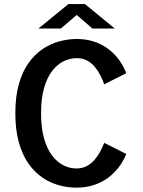

<svg xmlns="http://www.w3.org/2000/svg" viewBox="-20 -894 690 926"><path d="M348.5 11Q306 11 263.5 -0.8Q221 -12.5 183.2 -38.5Q145.5 -64.5 116.5 -106.2Q87.5 -148 70.8 -208Q54 -268 54 -348Q54 -428 70.8 -487.8Q87.5 -547.5 117 -589.2Q146.5 -631 184.5 -656.8Q222.5 -682.5 265 -694.2Q307.5 -706 350.5 -706Q393.5 -706 430.8 -694.2Q468 -682.5 498.2 -660.8Q528.5 -639 551.5 -608.8Q574.5 -578.5 589 -541L482.5 -487.5Q475.5 -508.5 464.2 -530.5Q453 -552.5 437.2 -571.5Q421.5 -590.5 400 -602Q378.5 -613.5 350 -613.5Q318 -613.5 287.2 -598.8Q256.5 -584 231.8 -552Q207 -520 192.5 -469.5Q178 -419 178 -348Q178 -277 192.5 -226.2Q207 -175.5 231.5 -143.5Q256 -111.5 286.2 -96.5Q316.5 -81.5 348.5 -81.5Q377 -81.5 398.8 -93.2Q420.5 -105 436.5 -123.8Q452.5 -142.5 463.8 -164Q475 -185.5 482.5 -205L589 -151.5Q574.5 -115.5 551.5 -85.8Q528.5 -56 498 -34.2Q467.5 -12.5 430 -0.8Q392.5 11 348.5 11ZM165.5 -756.5 310 -874.5H389.5L533.5 -756.5H425.5L350 -822L273.5 -756.5Z"/></svg>

Font: Trispace Thin Medium
Style: Regular
Weight: 500
Version: Version 1.210